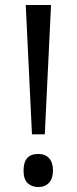

<svg xmlns="http://www.w3.org/2000/svg" viewBox="-20 -734 307 768"><path d="M159.2 -196.8H107.9L83 -713.9H184.1ZM74.2 -51.8Q74.2 -118.2 132.8 -118.2Q161.1 -118.2 176.5 -101.1Q191.9 -84 191.9 -51.8Q191.9 -20.5 176.3 -3.2Q160.6 14.2 132.8 14.2Q107.4 14.2 90.8 -1.2Q74.2 -16.6 74.2 -51.8Z"/></svg>

Font: f3_58770 
Style: Regular
Weight: 400
Foundry: Ascender Corporation
Version: Version 1.10